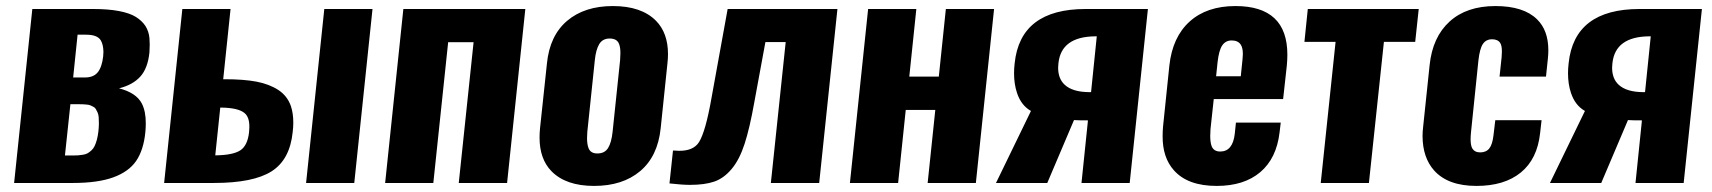

<svg xmlns="http://www.w3.org/2000/svg" viewBox="-20 -608 5690 638"><path d="M223.1 -350.6H262.7Q291 -350.6 304.9 -367.9Q318.8 -385.3 322.8 -420.4Q323.7 -428.7 323.7 -436Q323.2 -460.4 314.5 -474.6Q302.7 -492.7 266.6 -492.7H237.8ZM195.8 -91.3H221.7Q232.4 -91.3 239.5 -91.8Q246.6 -92.3 255.6 -93.8Q264.6 -95.2 270.5 -98.4Q276.4 -101.6 283.2 -107.7Q290 -113.8 294.2 -122.3Q298.3 -130.9 301.8 -143.3Q305.2 -155.8 307.1 -172.4Q308.6 -187 308.6 -198.7Q308.6 -210.4 307.9 -219.2Q307.1 -228 304 -234.9Q300.8 -241.7 298.1 -246.1Q295.4 -250.5 289.8 -253.4Q284.2 -256.3 280 -258.1Q275.9 -259.8 268.1 -260.5Q260.3 -261.2 255.1 -261.5Q250 -261.7 240.7 -261.7H213.9ZM26.9 0 87.4 -578.1H289.6Q339.4 -578.1 375.2 -571.3Q411.1 -564.5 431.4 -551.8Q451.7 -539.1 463.4 -521.5Q474.6 -503.4 476.6 -481.4Q477.5 -471.2 477.5 -460Q477.5 -447.3 476.6 -434.1Q471.2 -380.9 446 -353.3Q420.9 -325.7 375.5 -314.5Q432.6 -299.8 451.2 -264.2Q464.8 -237.8 464.4 -197.3Q464.4 -183.1 462.9 -168Q457 -109.4 432.6 -73.5Q408.2 -37.6 356.7 -18.8Q305.2 0 222.2 0Z M997.1 0 1057.6 -578.1H1217.8L1157.2 0ZM695.3 -91.8H698.2Q754.9 -92.8 778.8 -108.6Q802.7 -124.5 807.6 -168.5Q808.6 -177.7 808.6 -185.5Q809.1 -218.8 792.5 -232.4Q772 -249.5 716.3 -250.5H711.9ZM525.4 0 585.9 -578.1H746.1L721.7 -344.7H727.1Q790 -344.7 832.3 -336.7Q874.5 -328.6 904.8 -309.1Q935.1 -289.1 946.8 -254.9Q954.6 -231.4 954.6 -200.2Q954.6 -185.5 952.6 -169.4Q943.4 -77.6 882.6 -38.8Q821.8 0 690.4 0Z M1259.8 0 1320.3 -578.1H1725.6L1665 0H1504.4L1553.7 -467.8H1469.2L1419.9 0Z M1954.1 9.8Q1860.4 9.8 1812.5 -39.1Q1772.9 -79.6 1772.9 -150.9Q1772.9 -165.5 1774.4 -181.2L1797.4 -397Q1806.6 -489.7 1864.5 -538.8Q1922.4 -587.9 2016.6 -587.9Q2111.3 -587.9 2159.7 -539.1Q2199.7 -498.5 2199.7 -428.2Q2199.7 -413.1 2197.8 -397L2175.3 -181.2Q2165.5 -88.4 2107.2 -39.3Q2048.8 9.8 1954.1 9.8ZM1965.3 -98.1Q1989.3 -98.1 2000.5 -116Q2011.7 -133.8 2015.6 -169.9L2040.5 -407.7Q2041.5 -419.4 2041.5 -429.2Q2042 -449.7 2037.1 -461.9Q2030.3 -480 2005.9 -480Q1982.4 -480 1971.2 -461.4Q1960 -442.9 1956.5 -407.7L1931.6 -169.9Q1930.7 -158.7 1930.7 -148.9Q1930.7 -128.9 1935.5 -116.2Q1942.4 -97.7 1965.3 -98.1Z M2204.6 1.5 2216.3 -107.9Q2227.1 -106.9 2236.3 -106.9Q2284.2 -106.4 2302.7 -135.7Q2324.7 -170.9 2344.2 -282.2L2397.9 -578.1H2762.7L2702.1 0H2541.5L2590.8 -468.3H2523.4L2486.3 -267.1Q2471.2 -182.1 2454.1 -129.6Q2437 -77.1 2411.1 -46.4Q2385.3 -15.6 2353.5 -4.6Q2321.8 6.3 2272.9 6.3Q2247.1 6.3 2204.6 1.5Z M2804.2 0 2864.7 -578.1H3024.9L3001.5 -353.5H3099.6L3123 -578.1H3283.2L3222.7 0H3062.5L3087.9 -242.7H2989.7L2964.4 0Z M3599.6 -301.8H3605.5L3624.5 -487.3H3619.6Q3506.3 -486.3 3497.1 -397.9Q3496.1 -390.1 3496.1 -383.3Q3496.1 -346.2 3518.1 -326.2Q3543.9 -302.2 3599.6 -301.8ZM3289.6 0 3405.8 -239.3Q3373 -257.8 3359.4 -299.3Q3349.6 -328.6 3349.6 -364.7Q3349.6 -380.4 3351.6 -397.5Q3370.1 -578.1 3587.4 -578.1H3794.4L3733.9 0H3573.7L3595.2 -208Q3561.5 -208 3548.8 -209L3460 0Z M4021 -354.5H4103L4108.9 -412.1Q4109.9 -420.9 4109.9 -428.7Q4109.9 -449.2 4103 -459.5Q4093.8 -473.6 4072.8 -473.6Q4052.7 -473.6 4041.5 -457.3Q4030.3 -440.9 4025.9 -401.4ZM4022.9 9.8Q3926.8 9.8 3880.9 -42Q3842.8 -84.5 3843.3 -155.8Q3843.3 -170.9 3844.7 -187.5L3865.7 -390.1Q3876 -484.9 3933.1 -536.4Q3990.2 -587.9 4085.4 -587.9Q4257.8 -587.9 4257.8 -426.3Q4257.8 -408.7 4255.9 -389.2L4243.7 -278.8H4013.2L4002.4 -179.2Q4001.5 -167 4001.5 -156.2Q4001.5 -135.7 4005.9 -123Q4012.7 -104.5 4034.7 -104.5Q4076.2 -104.5 4083 -163.1L4086.9 -200.7H4235.8L4231.9 -168Q4221.7 -81.5 4167.7 -35.9Q4113.8 9.8 4022.9 9.8Z M4368.7 0 4418 -468.8H4314.5L4325.7 -578.1H4694.3L4682.6 -468.8H4578.6L4528.8 0Z M4886.2 9.8Q4791 9.8 4745.1 -42Q4707.5 -84.5 4707 -155.3Q4707 -170.4 4709 -187L4730.5 -391.6Q4740.2 -484.9 4796.9 -536.4Q4853.5 -587.9 4949.2 -587.9Q5042.5 -587.9 5087.4 -543.9Q5125 -507.3 5125 -440.9Q5125 -427.7 5123.5 -413.6L5117.2 -353.5H4962.9L4969.7 -417.5Q4970.7 -427.7 4970.7 -436.5Q4970.7 -456.1 4965.3 -464.8Q4957.5 -477.5 4938 -477.5Q4918 -477.5 4907.5 -461.9Q4897 -446.3 4892.6 -406.7L4868.2 -170.4Q4866.7 -156.2 4866.7 -145.5Q4866.7 -126 4871.6 -116.2Q4879.4 -101.6 4898.4 -101.6Q4918.5 -101.6 4929 -115Q4939.5 -128.4 4942.9 -159.7L4948.7 -208.5H5102.5L5097.7 -166Q5088.4 -79.6 5033.7 -34.9Q4979 9.8 4886.2 9.8Z M5440.4 -301.8H5446.3L5465.3 -487.3H5460.4Q5347.2 -486.3 5337.9 -397.9Q5336.9 -390.1 5336.9 -383.3Q5336.9 -346.2 5358.9 -326.2Q5384.8 -302.2 5440.4 -301.8ZM5130.4 0 5246.6 -239.3Q5213.9 -257.8 5200.2 -299.3Q5190.4 -328.6 5190.4 -364.7Q5190.4 -380.4 5192.4 -397.5Q5210.9 -578.1 5428.2 -578.1H5635.3L5574.7 0H5414.6L5436 -208Q5402.3 -208 5389.6 -209L5300.8 0Z"/></svg>

Font: Oswald
Style: Bold
Weight: 700
Designer: Vernon Adams
Foundry: Vernon Adams
Version: 3.0; ttfautohint (v0.94.23-7a4d-dirty) -l 8 -r 50 -G 200 -x 